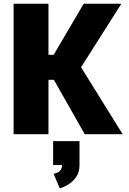

<svg xmlns="http://www.w3.org/2000/svg" viewBox="-20 -720 690 1030"><path d="M53 0V-700H240V-426H268L429 -700H631L395 -328V-391L638 0H434.5L269 -292H240V0ZM300.5 290 267.5 212Q280 210 290.2 205Q300.5 200 306.8 189.8Q313 179.5 313 163L406.5 165Q406.5 205.5 387 231.8Q367.5 258 342.5 272Q317.5 286 300.5 290ZM265 165V37H406.5V165Z"/></svg>

Font: Trispace Thin ExtraBold
Style: Regular
Weight: 800
Version: Version 1.210